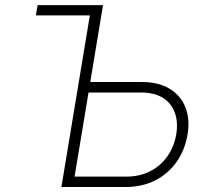

<svg xmlns="http://www.w3.org/2000/svg" viewBox="-20 -748 836 768"><path d="M123.5 -686.5 130.4 -727.5H353L346.2 -686.5ZM326.2 -419.9H547.9Q614.7 -419.9 658.9 -392.8Q703.1 -365.7 721.7 -318.6Q740.2 -271.5 730.5 -211.9Q720.2 -148.9 686.8 -101.1Q653.3 -53.2 601.1 -26.6Q548.8 0 481.9 0H225.6L346.2 -727.5H392.1L278.3 -41.5H484.9Q538.6 -41.5 580.6 -63Q622.6 -84.5 649.7 -123Q676.8 -161.6 685.1 -211.4Q692.9 -259.3 679.4 -296.9Q666 -334.5 632.1 -356.2Q598.1 -377.9 544.4 -377.9H318.8Z"/></svg>

Font: Inter 16pt ExtraLight
Style: Italic
Weight: 250
Italic angle: -9.3988°
Version: Version 4.001;git-66647c0bb